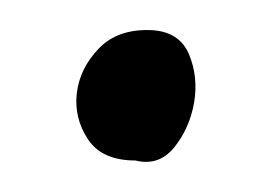

<svg xmlns="http://www.w3.org/2000/svg" viewBox="-20 -107 184 128"><path d="M70.3 0Q47.9 0 38.6 -14.2Q29.3 -28.3 31.2 -44.9Q33.2 -61.5 45.9 -74.7Q58.6 -87.9 81.1 -86.9Q99.6 -85.9 106 -70.8Q112.3 -55.7 109.4 -38.6Q106.4 -21.5 96.2 -8.8Q85.9 3.9 70.3 0Z"/></svg>

Font: Shadows Into Light Two
Style: Regular
Weight: 400
Designer: Kimberly Geswein
Foundry: Kimberly Geswein
Version: Version 1.003 2012